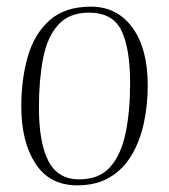

<svg xmlns="http://www.w3.org/2000/svg" viewBox="-20 -543 509 577"><path d="M212 14Q129 14 86.5 -51.5Q44 -117 44 -223Q44 -305 63.5 -373Q83 -441 129 -482Q175 -523 253 -523Q332 -523 378 -460Q424 -397 424 -286Q424 -228 412.5 -174Q401 -120 376 -77.5Q351 -35 310.5 -10.5Q270 14 212 14ZM218 -4Q278 -4 311 -41Q344 -78 357.5 -143.5Q371 -209 371 -293Q371 -397 345 -451Q319 -505 247 -505Q188 -505 155 -468.5Q122 -432 109.5 -367.5Q97 -303 97 -220Q97 -114 125.5 -59Q154 -4 218 -4Z"/></svg>

Font: Display Extralight
Style: Italic
Weight: 200
Italic angle: -2°
Designer: Latin by Veronika Burian and Jose Scaglione. Greek by Irene Vlachou. Cyrillic by Vera Evstafieva
Foundry: TypeTogether
Version: Version 3.002